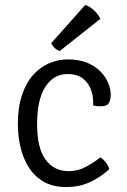

<svg xmlns="http://www.w3.org/2000/svg" viewBox="-20 -742 510 774"><path d="M355.5 -317Q357.5 -346 348.5 -375.2Q339.5 -404.5 316.2 -424Q293 -443.5 251 -443.5Q196.5 -443.5 163 -392.2Q129.5 -341 129.5 -241.5Q129.5 -145.5 163.5 -98.8Q197.5 -52 257 -52Q294 -52 325.8 -69.2Q357.5 -86.5 385 -107.5Q396 -100.5 406.8 -87Q417.5 -73.5 420.5 -60Q386 -28 343 -8Q300 12 247 12Q193.5 12 156.2 -9.5Q119 -31 96 -67.5Q73 -104 62.5 -149.2Q52 -194.5 52 -241.5Q52 -309 68.5 -358.5Q85 -408 113.5 -439.8Q142 -471.5 178 -487Q214 -502.5 253 -502.5Q300.5 -502.5 333.8 -488Q367 -473.5 387.5 -451.2Q408 -429 417.2 -404.5Q426.5 -380 426.5 -360.5Q426.5 -341.5 419.2 -327.5Q412 -313.5 387 -313.5Q379 -313.5 371.5 -314.2Q364 -315 355.5 -317ZM323.5 -722Q343.5 -715.5 360 -699.5Q376.5 -683.5 384.5 -666L221 -536.5Q210 -539.5 200.5 -548.5Q191 -557.5 186.5 -568Z"/></svg>

Font: Signika Light Light
Style: Regular
Weight: 300
Version: Version 2.001